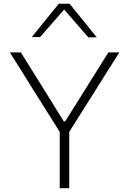

<svg xmlns="http://www.w3.org/2000/svg" viewBox="-20 -988 676 1008"><path d="M293.5 0V-295.5L135 -548Q110 -588 86.5 -626Q62.5 -663.5 31.5 -713H89.5Q122 -661 145 -624Q168 -587 188.5 -554Q209 -521 234 -481L315 -350.5H322L401 -476.5Q427 -518.5 448.8 -553Q470.5 -587.5 494 -625Q517.5 -662 549 -713H606.5Q580 -671 554 -629.8Q528 -588.5 503 -548.5L343.5 -295.5V0ZM444 -791.5Q412 -828.5 380.5 -864.5Q349 -900.5 317 -938Q284.5 -901 253.5 -865.5Q222.5 -830 190.5 -793.5H147Q182 -837 217.5 -880.8Q253 -924.5 289 -968.5H345Q380.5 -924.5 416.5 -880.5Q452 -836.5 487.5 -792.5Z"/></svg>

Font: Heraclito ExtraLight
Style: Regular
Weight: 200
Designer: Kostas Bartsokas (font) & Cristiano Sobral (main changes)
Foundry: Kostas Bartsokas (font) & Cristiano Sobral (main changes)
Version: Version 1.00;July 8, 2020;FontCreator 13.0.0.2655 64-bit